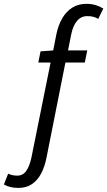

<svg xmlns="http://www.w3.org/2000/svg" viewBox="-131 -744 548 982"><path d="M-37.6 217.1Q-58.5 217.1 -76.8 212.8Q-95 208.6 -111.1 199.4L-89.3 144.3Q-78.3 149.5 -66.8 151.9Q-55.4 154.3 -42.8 154.3Q-13.7 154.3 3.4 129.9Q20.4 105.5 29.7 62L127.7 -424H65L76.3 -481.4L141.1 -486.1L157 -567.1Q167 -615.9 187.7 -651.1Q208.4 -686.2 239.3 -705.3Q270.3 -724.4 311.1 -724.4Q337.3 -724.4 358.9 -717.7Q380.5 -711.1 397.3 -700.2L371.3 -647.1Q361.2 -654 347.3 -657.8Q333.4 -661.6 315.8 -661.6Q283.5 -661.6 262.9 -636.9Q242.2 -612.2 233.5 -569.3L216.9 -486.1H315.3L302.7 -424H203.5L106.8 62.5Q98 107.5 80.1 142.3Q62.1 177.1 33.2 197.1Q4.4 217.1 -37.6 217.1Z"/></svg>

Font: Source Sans 3 VF
Style: Italic
Weight: 200
Italic angle: -11°
Designer: Paul D. Hunt
Foundry: Adobe Systems Incorporated
Version: Version 3.042;hotconv 1.0.118;makeotfexe 2.5.65603